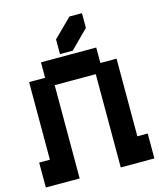

<svg xmlns="http://www.w3.org/2000/svg" viewBox="-124 -921 846 1020"><g transform="rotate(-15 299.5 -410.5)"><path d="M0 12V-125H59V-552H147V-637H451V-552H540V-125H597V12H412V-501H186V12ZM256 -653V-734L356 -833H425V-752L326 -653Z"/></g></svg>

Font: Pixelify Sans
Style: Bold
Weight: 700
Designer: Stefie Justprince
Foundry: Typecalism Foundryline
Version: Version 1.000